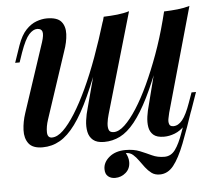

<svg xmlns="http://www.w3.org/2000/svg" viewBox="-51 -585 929 814"><g transform="rotate(-5 414.0 -178.5)"><path d="M461 69Q465 76 468.5 86Q472 96 472 108Q472 136 452.5 153Q433 170 407 170Q389 170 377 160Q365 150 365 129Q365 100 391.5 78Q418 56 461 56Q496 56 521.5 66.5Q547 77 570.5 88Q594 99 623 99Q651 99 669 74.5Q687 50 703.5 3Q720 -44 746 -111L758 -102Q728 -12 704 49.5Q680 111 655.5 141.5Q631 172 597 172Q576 172 562 161.5Q548 151 536.5 136Q525 121 514.5 106Q504 91 491.5 80Q479 69 461 69ZM389 -364Q350 -257 317 -184.5Q284 -112 252 -68.5Q220 -25 186 -5.5Q152 14 112 14Q70 14 53 -8.5Q36 -31 37.5 -66Q39 -101 51 -137L148 -430Q158 -461 154 -474.5Q150 -488 132 -488Q115 -488 97.5 -469Q80 -450 60 -394L46 -353H27L52 -426Q67 -468 88 -490Q109 -512 132.5 -520.5Q156 -529 177 -529Q221 -529 238 -509Q255 -489 253.5 -455.5Q252 -422 238 -383L145 -102Q135 -72 135.5 -48Q136 -24 155 -24Q178 -24 203 -48Q228 -72 255 -115Q282 -158 309.5 -217Q337 -276 363 -347.5Q389 -419 413 -498ZM403 -102Q397 -82 395 -64Q393 -46 397.5 -35Q402 -24 418 -24Q440 -24 465 -47.5Q490 -71 517 -113Q544 -155 570.5 -212Q597 -269 621.5 -336Q646 -403 665 -476L633 -316Q598 -220 566.5 -157Q535 -94 504.5 -56Q474 -18 442 -2Q410 14 374 14Q343 14 327 0.5Q311 -13 306.5 -35Q302 -57 305.5 -83.5Q309 -110 317 -137L418 -515Q449 -516 476.5 -519Q504 -522 527 -529ZM659 -85Q657 -76 654 -62Q651 -48 654.5 -37.5Q658 -27 672 -27Q693 -27 710.5 -48.5Q728 -70 746 -121L761 -163H780L754 -89Q740 -48 719 -26Q698 -4 674.5 5Q651 14 629 14Q598 14 583.5 1Q569 -12 565.5 -32.5Q562 -53 565.5 -77.5Q569 -102 576 -126L675 -515Q705 -516 733 -519Q761 -522 784 -529Z"/></g></svg>

Font: Playfair Display Medium
Style: Italic
Weight: 500
Italic angle: -14°
Designer: Claus Eggers Sørensen
Foundry: Claus Eggers Sørensen
Version: Version 1.203